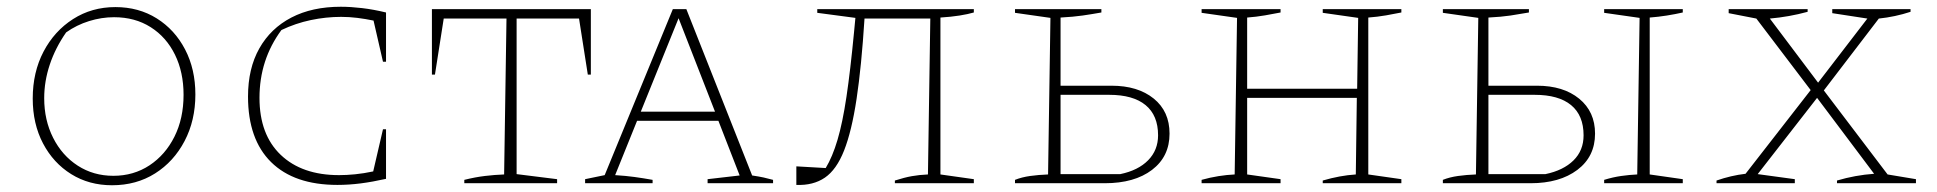

<svg xmlns="http://www.w3.org/2000/svg" viewBox="-20 -543 5741 569"><path d="M312 6Q244 6 191 -27Q138 -60 107.5 -118Q77 -176 77 -251Q77 -329 109 -390Q141 -451 196.5 -486.5Q252 -522 322 -522Q391 -522 444.5 -488.5Q498 -455 528.5 -396.5Q559 -338 559 -263Q559 -186 527 -125Q495 -64 439.5 -29Q384 6 312 6ZM316 -22Q376 -22 423 -53Q470 -84 497 -138Q524 -192 524 -262Q524 -329 498.5 -381Q473 -433 426.5 -462.5Q380 -492 318 -492Q281 -492 244 -480.5Q207 -469 176 -447Q144 -401 127.5 -351.5Q111 -302 111 -252Q111 -187 137.5 -134.5Q164 -82 210.5 -52Q257 -22 316 -22Z M980 5Q852 5 783.5 -62.5Q715 -130 715 -257Q715 -340 748.5 -399.5Q782 -459 843.5 -491Q905 -523 990 -523Q1019 -523 1053 -519Q1087 -515 1124 -506V-360H1115L1087 -482Q1063 -487 1039 -490Q1015 -493 991 -493Q946 -493 901 -483.5Q856 -474 814 -454Q749 -366 749 -253Q749 -144 812 -84Q875 -24 985 -24Q1007 -24 1032.5 -26.5Q1058 -29 1086 -35L1115 -160H1124V-13Q1084 -4 1049 0.5Q1014 5 980 5Z M1731 -516V-322H1722L1696 -488H1511V-27L1631 -12V0H1356V-10Q1388 -18 1417 -21.5Q1446 -25 1474 -26L1481 -488H1295L1269 -322H1260V-516Z M2209 -23Q2221 -21 2227.5 -20Q2234 -19 2243 -17Q2252 -15 2271 -10V0H2077V-12L2172 -23L2109 -185H1868L1803 -24Q1835 -22 1860.5 -18.5Q1886 -15 1914 -10V0H1714V-12L1772 -24L1974 -516H2014ZM1879 -212H2099L1991 -489Z M2340 5V-50L2427 -45Q2447 -78 2462 -128.5Q2477 -179 2488.5 -256Q2500 -333 2511 -448L2515 -490L2402 -505V-516H2866V-506Q2849 -501 2824 -497Q2799 -493 2767 -491V-26L2866 -12V0H2632V-8Q2660 -17 2682.5 -21Q2705 -25 2730 -26L2737 -488H2542Q2533 -346 2518.5 -250Q2504 -154 2481.5 -97Q2459 -40 2424.5 -16.5Q2390 7 2340 5Z M2988 0V-10Q3008 -18 3033 -21.5Q3058 -25 3086 -26L3093 -490L2988 -505V-516H3244V-506Q3216 -501 3188.5 -497Q3161 -493 3123 -491V-289H3274Q3352 -289 3399 -251Q3446 -213 3446 -147Q3446 -79 3394 -39.5Q3342 0 3254 0ZM3123 -27H3300Q3353 -38 3382.5 -68Q3412 -98 3412 -142Q3412 -201 3375 -231.5Q3338 -262 3267 -262H3123Z M3541 0V-10Q3566 -17 3591 -21Q3616 -25 3639 -26L3646 -490L3541 -505V-516H3775V-506Q3755 -502 3729 -497.5Q3703 -493 3676 -491V-280H4002L4005 -490L3900 -505V-516H4133V-506Q4114 -502 4088 -497.5Q4062 -493 4035 -491V-26L4133 -12V0H3900V-8Q3951 -23 3998 -26L4001 -253H3676V-26L3775 -12V0Z M4256 0V-10Q4276 -18 4301 -21.5Q4326 -25 4354 -26L4361 -490L4256 -505V-516H4511V-506Q4483 -501 4456.5 -497Q4430 -493 4391 -491V-289H4535Q4613 -289 4660 -250.5Q4707 -212 4707 -147Q4707 -79 4654.5 -39.5Q4602 0 4516 0ZM4734 0V-10Q4760 -18 4784.5 -21.5Q4809 -25 4832 -26L4839 -490L4734 -505V-516H4967V-506Q4945 -501 4920 -497Q4895 -493 4869 -491V-26L4967 -12V0ZM4391 -27H4560Q4613 -38 4643 -67.5Q4673 -97 4673 -142Q4673 -201 4636 -231.5Q4599 -262 4528 -262H4391Z M5067 0V-8Q5110 -23 5153 -28L5346 -276L5185 -488L5103 -504V-516H5337V-508Q5282 -493 5225 -488L5368 -298L5514 -488L5410 -504V-516H5642V-508Q5596 -493 5548 -488L5385 -275L5574 -26L5658 -12V0H5424V-8Q5478 -24 5534 -28L5365 -253L5189 -27L5299 -12V0Z"/></svg>

Font: Piazzolla SC Thin
Style: Regular
Weight: 100
Designer: Juan Pablo del Peral
Foundry: Huerta Tipografica
Version: Version 1.330